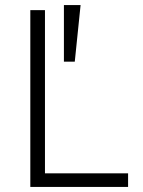

<svg xmlns="http://www.w3.org/2000/svg" viewBox="-20 -740 567 760"><path d="M100 0V-700H158V-54H487V0ZM233 -496V-720H299L276 -496Z"/></svg>

Font: Geologica Roman Thin
Style: Regular
Weight: 250
Designer: Sindre Bremnes, Frode Helland
Foundry: Monokrom Skriftforlag AS
Version: Version 1.010;gftools[0.9.28]